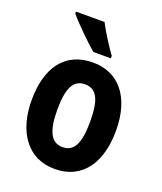

<svg xmlns="http://www.w3.org/2000/svg" viewBox="-143 -951 809 960"><g transform="rotate(20 262.0 -471.0)"><path d="M246 -859H94V-849C123 -813 205 -732 245 -699H338V-712C313 -745 268 -816 246 -859ZM486 -367C486 -549 397 -649 263 -649C111 -649 37 -538 37 -367C37 -204 115 -83 261 -83C416 -83 486 -206 486 -367ZM174 -366C174 -481 200 -533 262 -533C324 -533 349 -481 349 -367C349 -253 324 -199 262 -199C201 -199 174 -254 174 -366Z"/></g></svg>

Font: Noto Sans Kannada UI Condensed
Style: Bold
Weight: 700
Width: 3
Designer: Jelle Bosma - Monotype Design Team
Foundry: Monotype Imaging Inc.
Version: Version 2.005